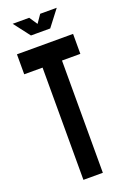

<svg xmlns="http://www.w3.org/2000/svg" viewBox="-168 -948 668 1003"><g transform="rotate(-20 166.0 -446.0)"><path d="M112 0V-624H10V-735H322V-624H220V0ZM112.5 -802.5 43.5 -892.5H135.5L165.5 -847.5L196.5 -892.5H288.5L219.5 -802.5Z"/></g></svg>

Font: League Gothic
Style: Regular
Weight: 400
Designer: The League of Moveable Type
Version: Version 2.001